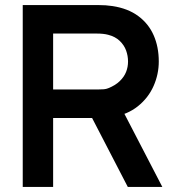

<svg xmlns="http://www.w3.org/2000/svg" viewBox="-20 -740 700 760"><path d="M485.9 0 330 -301 454.8 -323.5 622.6 0ZM70 0V-720H367.5Q399.9 -720 425.2 -716Q486.2 -706.8 527.2 -676.5Q568.2 -646.2 588.3 -600.2Q608.5 -554.2 608.5 -496.5Q608.5 -446.2 587.9 -399.5Q567.3 -352.8 525.9 -319.5Q484.5 -286.3 425.2 -277Q399.9 -273 367.5 -273H190.3V0ZM362.5 -385.8H367.8Q382.2 -385.9 391.2 -386.7Q400.3 -387.5 408.2 -390.7Q436.5 -401.9 454 -418.9Q471.5 -435.8 479.2 -455.5Q486.8 -475.1 486.8 -496.5Q486.8 -518.8 479.2 -540Q471.5 -561.3 453.8 -578.3Q436.1 -595.2 408.2 -602.3Q390 -607.2 362.5 -607.2H190.3V-385.8Z"/></svg>

Font: Hauora
Style: Regular
Weight: 400
Designer: Wayne Shih
Foundry: WCYS
Version: Version 1.001